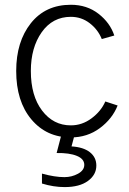

<svg xmlns="http://www.w3.org/2000/svg" viewBox="-20 -550 531 793"><path d="M46.9 -256.8Q46.9 -377.9 107.4 -454.1Q168 -530.3 272.5 -530.3Q338.9 -530.3 386.7 -493.2Q434.6 -456.1 452.1 -403.3L400.4 -388.7Q384.8 -427.7 350.6 -454.1Q316.4 -480.5 272.5 -480.5Q197.3 -480.5 152.3 -417Q107.4 -353.5 107.4 -256.8Q107.4 -154.3 153.8 -93.3Q200.2 -32.2 272.5 -32.2Q319.3 -32.2 358.4 -61.5Q397.5 -90.8 415 -130.9L465.8 -114.3Q444.3 -59.6 392.6 -21Q340.8 17.6 272.5 17.6Q171.9 17.6 109.4 -57.1Q46.9 -131.8 46.9 -256.8ZM153.3 167Q206.1 181.6 246.1 181.6Q276.4 181.6 302.2 167.5Q328.1 153.3 328.1 130.9Q328.1 106.4 297.4 93.8Q266.6 81.1 213.9 82L236.3 -3.9H291L275.4 54.7Q324.2 57.6 351.1 78.6Q377.9 99.6 377.9 133.8Q377.9 171.9 343.3 197.3Q308.6 222.7 247.1 222.7Q201.2 222.7 153.3 208Z"/></svg>

Font: Gothic A1 Light
Style: Regular
Weight: 300
Version: Version 2.50